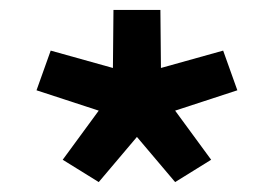

<svg xmlns="http://www.w3.org/2000/svg" viewBox="-20 -880 552 387"><path d="M429.8 -778 304.4 -743 303.3 -860H208.7L207.6 -743L82.2 -778L53.6 -698L179 -657L106.4 -558L179 -513L256 -604L333 -513L405.6 -558L333 -657L458.4 -698Z"/></svg>

Font: Hussar
Style: BdWide
Weight: 700
Foundry: Cannot Into Space Fonts
Version: Version 2.00